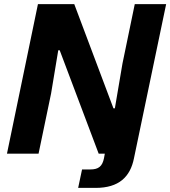

<svg xmlns="http://www.w3.org/2000/svg" viewBox="-20 -749 830 936"><path d="M14 0H168L229 -293L264 -504H271L461 0H491L487 22C479 62 460 77 421 77H380L361 167H446C560 167 615 113 633 23L790 -729H637L577 -439L540 -221H533L342 -729H165Z"/></svg>

Font: Mona Sans
Style: Bold Italic
Weight: 700
Italic angle: -11.7°
Designer: Deni Anggara
Foundry: GitHub
Version: Version 2.000;Glyphs 3.2.3 (3260)